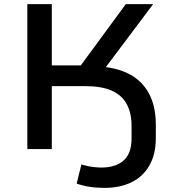

<svg xmlns="http://www.w3.org/2000/svg" viewBox="-20 -725 857 934"><path d="M488 189Q449 189 414.5 183.5Q380 178 353 168L376 75Q398 82 423 86Q448 90 474 90Q542 90 581 56Q620 22 620 -52V-112Q620 -176 596 -219.5Q572 -263 522.5 -284.5Q473 -306 395 -306H232V0H113V-705H232V-407H391L357 -385L592 -705H725L469 -364L457 -402Q548 -397 610 -364Q672 -331 705 -269.5Q738 -208 738 -118V-53Q738 25 707 79.5Q676 134 620 161.5Q564 189 488 189Z"/></svg>

Font: Nunito Sans 7pt SemiExpanded SemiBold
Style: Regular
Weight: 600
Width: 6
Designer: Vernon Adams
Foundry: Vernon Adams
Version: Version 3.101;gftools[0.9.27]